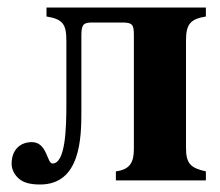

<svg xmlns="http://www.w3.org/2000/svg" viewBox="-20 -481 586 512"><path d="M104 -461V-437C148 -430 157 -416 157 -372V-204C157 -141 155 -45 120 -45C105 -45 106 -102 65 -102C35 -102 11 -83 11 -44C11 -30 18 -15 31 -4C44 7 63 11 87 11C195 11 197 -114 197 -184V-387C197 -416 203 -421 226 -421H305C333 -421 337 -416 337 -387V-84C337 -47 326 -29 289 -24V0H529V-24C488 -33 476 -45 476 -87V-372C476 -415 486 -430 529 -437V-461Z"/></svg>

Font: XITS Math
Style: Bold
Weight: 700
Designer: MicroPress Inc., with final additions and corrections provided by Coen Hoffman, Elsevier (retired)
Version: Version 1.302